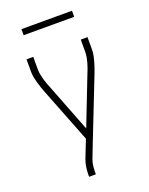

<svg xmlns="http://www.w3.org/2000/svg" viewBox="-165 -772 830 1071"><g transform="rotate(-20 250.0 -236.5)"><path d="M173 215V208Q173 184 176 161Q179 138 187 116L229 9L104 -310Q97 -327 91.5 -343.5Q86 -360 81 -377Q76 -394 72.5 -411.5Q69 -429 69 -447V-520H109V-446Q109 -431 112 -415Q115 -399 119.5 -383.5Q124 -368 129.5 -353Q135 -338 141 -324L250 -44L359 -324Q365 -338 370.5 -353Q376 -368 380.5 -383.5Q385 -399 388 -415Q391 -431 391 -447V-520H431V-447Q431 -429 427.5 -411.5Q424 -394 419 -377Q414 -360 408.5 -343.5Q403 -327 396 -310L255 49L224 129Q217 148 215 168Q213 188 213 208V215ZM400 -652H100V-688H400Z"/></g></svg>

Font: Iosevka Term Curly Extralight
Style: Regular
Weight: 200
Designer: Belleve Invis
Foundry: Belleve Invis
Version: Version 32.3.0